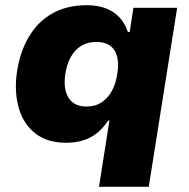

<svg xmlns="http://www.w3.org/2000/svg" viewBox="-20 -537 727 737"><path d="M360 180 400 -74H395Q376 -45 352 -26Q328 -7 298.5 2Q269 11 234 11Q161 11 115.5 -25Q70 -61 52.5 -121Q35 -181 44 -253Q55 -335 90 -394.5Q125 -454 181 -485.5Q237 -517 313 -517Q373 -517 413 -491.5Q453 -466 471 -414L478 -415L492 -507H660L551 180ZM312 -128Q346 -128 370.5 -144.5Q395 -161 410.5 -190Q426 -219 431 -259Q439 -314 418.5 -345Q398 -376 349 -376Q316 -376 291 -360.5Q266 -345 250.5 -316Q235 -287 230 -248Q223 -193 244 -160.5Q265 -128 312 -128Z"/></svg>

Font: Nunito Sans 7pt Black
Style: Italic
Weight: 900
Italic angle: -9°
Version: Version 3.101;gftools[0.9.27]